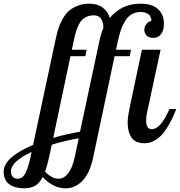

<svg xmlns="http://www.w3.org/2000/svg" viewBox="-203 -769 974 1039"><path d="M626 -564Q603 -564 590.6 -576.7Q578.1 -589.4 578.1 -607.9Q578.1 -624.5 589.1 -638.7Q600.1 -652.8 616.2 -655.8Q615.7 -681.6 598.9 -692.9Q582 -704.1 557.1 -704.1Q530.8 -704.1 510 -691.9Q489.3 -679.7 475.1 -657Q460.9 -634.3 451.7 -608.2Q442.4 -582 435.1 -547.9L424.8 -500H505.9L499 -464.8H417L301.8 80.1Q283.2 168 243.7 209Q204.1 250 152.8 250Q84.5 250 27.8 189Q10.3 223.6 -13.7 236.8Q-37.6 250 -73.2 250Q-122.6 250 -152.8 228Q-183.1 206.1 -183.1 160.2Q-183.1 82.5 -23.9 15.1L99.1 -561Q105.5 -589.4 112.1 -611.3Q118.7 -633.3 133.1 -660.9Q147.5 -688.5 165.8 -706.3Q184.1 -724.1 213.9 -736.6Q243.7 -749 280.8 -749Q324.7 -749 352.8 -728Q380.9 -707 391.1 -671.9Q454.6 -749 557.1 -749Q620.6 -749 652.3 -719.7Q684.1 -690.4 684.1 -640.1Q684.1 -605.5 668.9 -584.7Q653.8 -564 626 -564ZM195.8 -547.9 186 -500H266.1L258.8 -464.8H178.2L85 -22.9Q161.6 -44.9 230 -56.2L337.9 -561Q344.7 -591.8 356 -615.2V-624Q356 -649.9 343.3 -668Q330.6 -686 305.2 -686Q284.2 -686 268.3 -679.4Q252.4 -672.9 241.5 -661.9Q230.5 -650.9 221.7 -632.3Q212.9 -613.8 207.3 -594.7Q201.7 -575.7 195.8 -547.9ZM564.9 -500H666L592.8 -160.2Q587.9 -139.6 587.9 -115.2Q587.9 -69.8 619.1 -69.8Q643.1 -69.8 667.5 -98.6Q691.9 -127.4 713.9 -179.2H751Q732.4 -131.3 712.2 -96.2Q691.9 -61 674.6 -41.7Q657.2 -22.5 638.4 -11.2Q619.6 0 606.2 2.9Q592.8 5.9 577.1 5.9Q529.8 5.9 508.8 -24.7Q487.8 -55.2 487.8 -105Q487.8 -133.8 497.1 -179.2ZM113.8 198.2Q143.1 198.2 165.8 169.2Q188.5 140.1 201.2 82L223.1 -21Q148.9 -7.8 77.1 14.2L63 80.1Q53.2 125.5 41 160.2Q77.6 198.2 113.8 198.2ZM-106.9 198.2Q-93.3 198.2 -82.8 190.2Q-72.3 182.1 -64.2 165.5Q-56.2 148.9 -50.3 129.6Q-44.4 110.4 -38.1 82L-32.2 53.2Q-144 105.5 -144 159.2Q-144 176.3 -134.3 187.3Q-124.5 198.2 -106.9 198.2Z"/></svg>

Font: Lobster Two
Style: Italic
Weight: 400
Designer: Pablo Impallari
Foundry: Pablo Impallari. www.impallari.com
Version: Version 1.006